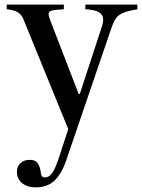

<svg xmlns="http://www.w3.org/2000/svg" viewBox="-20 -550 614 830"><path d="M325 -144H320L198 -460C192.7 -474 190 -484 190 -490C190 -496.7 194.3 -501.3 203 -504C211.7 -506.7 229.3 -508.7 256 -510V-530H9V-510C29 -508 44.3 -504 55 -498C65.7 -492 74 -482.7 80 -470L275 8L234 134C224 164 214.5 185.3 205.5 198C196.5 210.7 186.3 217 175 217C168.3 217 163.7 215.2 161 211.5C158.3 207.8 156.3 199.7 155 187C151.7 170.3 146.5 158.5 139.5 151.5C132.5 144.5 122.3 141 109 141C91.7 141 78 145.8 68 155.5C58 165.2 53 177.7 53 193C53 213 60.5 229.2 75.5 241.5C90.5 253.8 110.3 260 135 260C152.3 260 168.3 257.2 183 251.5C197.7 245.8 210 237.3 220 226C228 218 236 207.2 244 193.5C252 179.8 259.7 162.3 267 141L462 -430C466.7 -443.3 471.5 -454.5 476.5 -463.5C481.5 -472.5 488 -479.8 496 -485.5C504 -491.2 514.2 -495.8 526.5 -499.5C538.8 -503.2 554.7 -506.7 574 -510V-530H349V-510C377 -508.7 396.8 -504.2 408.5 -496.5C420.2 -488.8 426 -479 426 -467C426 -456.3 423.7 -444.3 419 -431Z"/></svg>

Font: Libre Caslon Text
Style: Regular
Weight: 400
Designer: Pablo Impallari, Rodrigo Fuenzalida
Foundry: Pablo Impallari, Rodrigo Fuenzalida
Version: Version 1.000; ttfautohint (v0.93) -l 8 -r 50 -G 200 -x 14 -